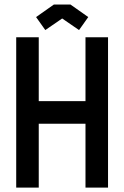

<svg xmlns="http://www.w3.org/2000/svg" viewBox="-20 -853 565 873"><path d="M156.2 0H53.7V-683.6H156.2V-393.1H368.7V-683.6H471.2V0H368.7V-290.5H156.2ZM300.3 -832.5 381.3 -775.4 339.4 -716.3 262.7 -769 186 -716.3 144 -775.4 225.1 -832.5Z"/></svg>

Font: Anka/Coder Condensed
Style: Bold
Weight: 700
Width: 4
Monospace: yes
Version: Version 001.100